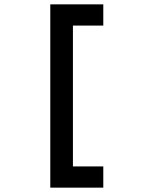

<svg xmlns="http://www.w3.org/2000/svg" viewBox="-20 -732 656 882"><path d="M211 130V-712H454.5V-614.5H315V32.5H454.5V130Z"/></svg>

Font: Overpass Mono Light SemiBold
Style: Regular
Weight: 600
Monospace: yes
Version: Version 4.000